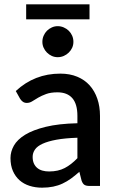

<svg xmlns="http://www.w3.org/2000/svg" viewBox="-20 -860 542 888"><path d="M338 -223Q280.5 -221 241 -213.8Q201.5 -206.5 177 -195.2Q152.5 -184 141.8 -168.5Q131 -153 131 -134.5Q131 -116.5 136.8 -103.8Q142.5 -91 152.8 -82.8Q163 -74.5 176.8 -70.8Q190.5 -67 207 -67Q249 -67 279.2 -82.8Q309.5 -98.5 338 -128.5ZM53 -439Q139.5 -519.5 259 -519.5Q303 -519.5 337.2 -505.2Q371.5 -491 394.8 -465Q418 -439 430.2 -403.2Q442.5 -367.5 442.5 -324V0H394.5Q379 0 371 -4.8Q363 -9.5 357.5 -24L347 -65.5Q327.5 -48 308.5 -34.2Q289.5 -20.5 269.2 -11Q249 -1.5 225.8 3.2Q202.5 8 174.5 8Q143.5 8 116.8 -0.5Q90 -9 70.5 -26.2Q51 -43.5 39.8 -69Q28.5 -94.5 28.5 -129Q28.5 -158.5 44.2 -186.5Q60 -214.5 96.2 -236.8Q132.5 -259 191.8 -273.5Q251 -288 338 -290V-324Q338 -379 314.5 -406Q291 -433 245.5 -433Q214.5 -433 193.5 -425.2Q172.5 -417.5 157 -408.5Q141.5 -399.5 129.5 -391.8Q117.5 -384 104 -384Q93 -384 85.2 -389.8Q77.5 -395.5 72.5 -404ZM101 -840H394V-770.5H101ZM319.5 -666.5Q319.5 -652 313.8 -639.2Q308 -626.5 298 -616.8Q288 -607 274.8 -601.2Q261.5 -595.5 247 -595.5Q232.5 -595.5 219.8 -601.2Q207 -607 197.2 -616.8Q187.5 -626.5 181.8 -639.2Q176 -652 176 -666.5Q176 -681.5 181.8 -694.8Q187.5 -708 197.2 -717.8Q207 -727.5 219.8 -733.2Q232.5 -739 247 -739Q261.5 -739 274.8 -733.2Q288 -727.5 298 -717.8Q308 -708 313.8 -694.8Q319.5 -681.5 319.5 -666.5Z"/></svg>

Font: Lato 2
Style: Regular
Weight: 600
Designer: Lukasz Dziedzic with Adam Twardoch and Botio Nikoltchev
Foundry: tyPoland Lukasz Dziedzic
Version: Version 2.015; 2015-08-06; http://www.latofonts.com/